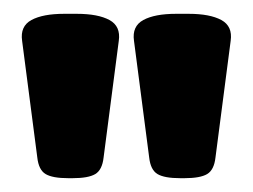

<svg xmlns="http://www.w3.org/2000/svg" viewBox="-20 -722 366 278"><path d="M79 -464Q56 -464 46 -470Q36 -476 34 -494L12 -663Q9 -684 25.5 -693Q42 -702 73 -702H91Q122 -702 138.5 -693Q155 -684 152 -663L130 -494Q128 -476 118 -470Q108 -464 85 -464ZM241 -464Q218 -464 208 -470Q198 -476 196 -494L174 -663Q171 -684 187.5 -693Q204 -702 235 -702H253Q284 -702 300.5 -693Q317 -684 314 -663L292 -494Q290 -476 280 -470Q270 -464 247 -464Z"/></svg>

Font: Asap Condensed ExtraBold
Style: Regular
Weight: 800
Width: 3
Designer: Pablo Cosgaya
Foundry: Omnibus-Type
Version: Version 3.001; ttfautohint (v1.8.4.7-5d5b)